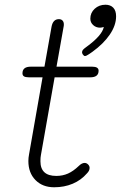

<svg xmlns="http://www.w3.org/2000/svg" viewBox="-20 -782 511 812"><path d="M397 -483Q397 -455 362 -455H211L153 -126Q151 -117 151 -100Q151 -38 218 -38Q245 -38 267.5 -48Q290 -58 313 -80Q326 -93 338 -93Q346 -93 352.5 -86.5Q359 -80 359 -72Q359 -60 348 -49Q323 -20 287.5 -5Q252 10 209 10Q160 10 130 -20.5Q100 -51 100 -101Q100 -115 103 -130L160 -455H102Q88 -455 81.5 -459Q75 -463 75 -472Q75 -500 110 -500H168L198 -669Q204 -701 229 -701Q239 -701 244.5 -695Q250 -689 250 -679Q250 -672 249 -669L219 -500H370Q397 -500 397 -483ZM327 -561Q327 -567 331.5 -572Q336 -577 346 -584Q412 -632 419 -668Q410 -665 403 -665Q386 -665 374 -676Q362 -687 362 -703Q362 -728 380.5 -745Q399 -762 426 -762Q447 -762 459 -749.5Q471 -737 471 -713Q471 -675 444.5 -636Q418 -597 371 -563Q368 -561 356.5 -553Q345 -545 339 -545Q335 -545 330 -552Q327 -557 327 -561Z"/></svg>

Font: Kodchasan ExtraLight
Style: Italic
Weight: 275
Italic angle: -10°
Version: Version 1.000; ttfautohint (v1.6)